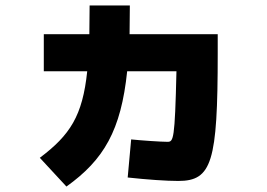

<svg xmlns="http://www.w3.org/2000/svg" viewBox="-20 -644 978 704"><path d="M633.8 19.5C756.8 19.5 778.3 -49.8 778.3 -447.3V-518.6H455.1C455.6 -551.8 456.1 -586.9 456.1 -624H308.6C308.6 -585.9 308.1 -550.8 307.6 -518.6H140.6V-382.8H299.8C282.7 -218.8 236.8 -148.9 126 -65.4L223.6 40C360.8 -58.1 423.8 -166 446.3 -382.8H627C621.1 -130.4 616.2 -124 593.8 -124C570.3 -124 499 -128.9 460.9 -132.8L448.2 6.8C519.5 14.6 589.8 19.5 633.8 19.5Z"/></svg>

Font: Pretendard Black
Style: Regular
Weight: 900
Designer: Base glyphs from Inter by Rasmus Andersson; Hangeul glyphs from Noto Sans CJK(Source Han Sans) by Jang Soo-young and Kan
Foundry: Kil Hyung-jin
Version: Version 1.309;Glyphs 3.2 (3225)